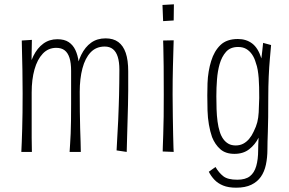

<svg xmlns="http://www.w3.org/2000/svg" viewBox="-20 -705 1340 891"><path d="M303 0Q304 -19 305.5 -39.5Q307 -60 308 -85.5Q309 -111 309.5 -144.5Q310 -178 310 -222Q310 -250 310 -276.5Q310 -303 310 -328.5Q310 -354 310 -376Q310 -413 302.5 -436.5Q295 -460 280 -471.5Q265 -483 241 -483Q204 -483 178.5 -456Q153 -429 140 -382.5Q127 -336 127 -276L99 -253Q99 -311 108 -360Q117 -409 135 -445.5Q153 -482 181 -502.5Q209 -523 246 -523Q279 -523 299 -509.5Q319 -496 330 -472.5Q341 -449 345 -418Q349 -387 350 -351.5Q351 -316 350 -279Q350 -229 350.5 -186.5Q351 -144 352 -109Q353 -74 354 -46.5Q355 -19 355 0ZM79 0Q80 -20 81 -46.5Q82 -73 83 -107Q84 -141 84.5 -182Q85 -223 85 -272Q85 -329 84 -381Q83 -433 82 -470Q81 -507 81 -517L128 -520Q128 -501 127 -467Q126 -433 126 -385.5Q126 -338 127 -276Q127 -212 127 -158.5Q127 -105 127 -65.5Q127 -26 128 0ZM568 0 521 -7Q523 -49 525 -82Q527 -115 528.5 -146.5Q530 -178 531 -213Q532 -236 532.5 -263Q533 -290 533.5 -320.5Q534 -351 534 -382Q534 -417 526.5 -441Q519 -465 504 -477Q489 -489 466 -489Q426 -489 400.5 -462Q375 -435 362.5 -387.5Q350 -340 350 -279L322 -249Q322 -312 330.5 -363Q339 -414 357 -450.5Q375 -487 403 -507Q431 -527 470 -527Q506 -527 529 -510Q552 -493 563.5 -459.5Q575 -426 575 -374Q575 -355 575 -333.5Q575 -312 575 -284Q575 -256 574 -218Q573 -181 572 -145.5Q571 -110 570 -74Q569 -38 568 0Z M786 0 735 -2Q735 -2 735.5 -22.5Q736 -43 737.5 -79.5Q739 -116 739.5 -164Q740 -212 740 -267Q740 -340 739.5 -396.5Q739 -453 738 -485Q737 -517 737 -517L786 -518Q786 -518 785 -485Q784 -452 782.5 -395Q781 -338 781 -266Q781 -212 782 -164Q783 -116 783.5 -79Q784 -42 785 -21Q786 0 786 0ZM786 -610 737 -607 734 -682 787 -685Z M1076 166Q1040 166 1015.5 156Q991 146 975 129Q959 112 949 92L980 70Q996 97 1016.5 113Q1037 129 1081 129Q1119 129 1139.5 113Q1160 97 1169 66Q1178 35 1178 -8Q1178 -18 1178.5 -33Q1179 -48 1180 -66Q1164 -34 1136.5 -12.5Q1109 9 1068 9Q1027 9 1002.5 -12.5Q978 -34 964 -69Q955 -95 949.5 -126.5Q944 -158 943 -192.5Q942 -227 942 -262Q942 -291 943 -319Q944 -347 948.5 -373.5Q953 -400 960 -422Q974 -468 1003 -496Q1032 -524 1084 -524Q1123 -524 1150.5 -503Q1178 -482 1193 -434Q1195 -455 1197.5 -472.5Q1200 -490 1201 -506L1238 -496Q1236 -472 1232.5 -433.5Q1229 -395 1227 -349.5Q1225 -304 1225 -258Q1225 -201 1224.5 -161Q1224 -121 1223 -94Q1222 -67 1221.5 -47.5Q1221 -28 1221 -12Q1221 26 1214 59Q1207 92 1190.5 115.5Q1174 139 1146 152.5Q1118 166 1076 166ZM1074 -30Q1093 -30 1108.5 -38Q1124 -46 1136.5 -61Q1149 -76 1157 -94Q1169 -118 1174 -138Q1179 -158 1180.5 -183.5Q1182 -209 1183 -250Q1183 -277 1182.5 -300Q1182 -323 1180.5 -342.5Q1179 -362 1176 -380Q1173 -398 1167 -414Q1161 -436 1149.5 -452.5Q1138 -469 1122.5 -478Q1107 -487 1085 -487Q1049 -487 1029 -464.5Q1009 -442 999 -407Q990 -375 987 -336.5Q984 -298 984 -258Q984 -228 985 -198Q986 -168 989.5 -141.5Q993 -115 1000 -93Q1006 -74 1016 -60Q1026 -46 1040 -38Q1054 -30 1074 -30Z"/></svg>

Font: Truculenta ExtraLight
Style: Regular
Weight: 250
Version: Version 1.002